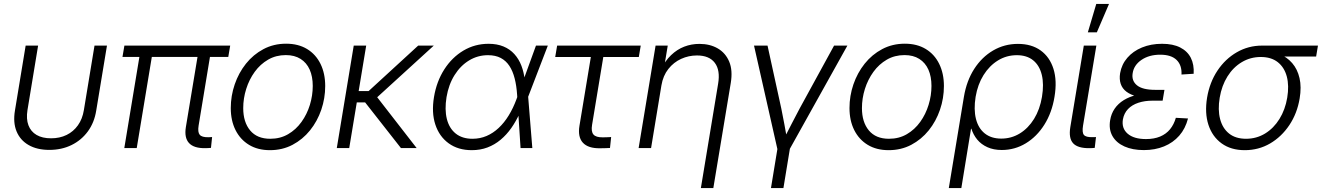

<svg xmlns="http://www.w3.org/2000/svg" viewBox="-20 -755 6740 979"><path d="M231.4 9.3Q168.9 9.3 126 -15.4Q83 -40 64.5 -85Q45.9 -129.9 56.2 -191.4L110.8 -522.5H174.3L120.1 -193.8Q112.8 -148.4 125 -116.2Q137.2 -84 166.5 -66.9Q195.8 -49.8 240.2 -49.8Q284.7 -49.8 319.6 -66.9Q354.5 -84 377.4 -116.2Q400.4 -148.4 407.7 -193.8L461.9 -522.5H525.4L470.7 -191.4Q460.9 -129.9 428 -85Q395 -40 344.7 -15.4Q294.4 9.3 231.4 9.3Z M1027.3 0.5Q968.8 1.5 943.8 -25.6Q918.9 -52.7 927.7 -106.9L993.7 -504.4H1057.1L992.7 -114.7Q987.3 -81.1 998.3 -67.9Q1009.3 -54.7 1042 -55.2Q1048.3 -55.7 1052.5 -55.7Q1056.6 -55.7 1061.5 -56.2L1055.7 -1Q1048.8 -0.5 1042 0Q1035.2 0.5 1027.3 0.5ZM613.8 0 697.3 -504.4H760.7L677.2 0ZM604.5 -464.8 614.3 -522.5H1153.8L1144 -464.8Z M1356.4 10.7Q1294.4 10.7 1249.8 -16.4Q1205.1 -43.5 1180.9 -91.8Q1156.7 -140.1 1156.7 -204.1Q1156.7 -266.1 1176.8 -324.7Q1196.8 -383.3 1234.1 -430.2Q1271.5 -477.1 1323.5 -504.6Q1375.5 -532.2 1439 -532.2Q1501 -532.2 1545.7 -505.1Q1590.3 -478 1614.3 -429.2Q1638.2 -380.4 1638.2 -316.4Q1638.2 -253.9 1618.2 -195.3Q1598.1 -136.7 1560.8 -90.3Q1523.4 -43.9 1471.7 -16.6Q1419.9 10.7 1356.4 10.7ZM1357.9 -47.4Q1409.2 -47.4 1449.2 -70.8Q1489.3 -94.2 1517.3 -133.3Q1545.4 -172.4 1560.1 -220.2Q1574.7 -268.1 1574.7 -316.9Q1574.7 -364.7 1559.1 -399.9Q1543.5 -435.1 1512.7 -454.6Q1481.9 -474.1 1437.5 -474.1Q1387.2 -474.1 1347.2 -450.9Q1307.1 -427.7 1278.8 -388.7Q1250.5 -349.6 1235.4 -301.5Q1220.2 -253.4 1220.2 -203.6Q1220.2 -132.3 1255.6 -89.8Q1291 -47.4 1357.9 -47.4Z M1847.2 -522.5 1760.7 0H1697.3L1783.7 -522.5ZM2191.9 -522.5 1874.5 -232.9H1772L1781.7 -290.5H1859.4L2112.3 -522.5ZM2024.4 0 1837.9 -237.8 1882.8 -285.6 2104.5 0Z M2385.7 10.7Q2315.9 10.7 2267.8 -24.2Q2219.7 -59.1 2199.7 -120.1Q2179.7 -181.2 2192.9 -260.3Q2206.1 -339.8 2245.4 -401.1Q2284.7 -462.4 2343 -497.1Q2401.4 -531.7 2471.2 -531.7Q2514.2 -531.7 2547.1 -518.1Q2580.1 -504.4 2602.8 -479.2Q2625.5 -454.1 2638.7 -419.7Q2651.9 -385.3 2656.2 -343.3H2678.2L2672.9 -263.7L2694.3 0H2634.3L2616.7 -272Q2613.8 -317.9 2604.2 -355.2Q2594.7 -392.6 2577.4 -418.9Q2560.1 -445.3 2533.2 -459.5Q2506.3 -473.6 2468.3 -473.6Q2416 -473.6 2372.1 -447Q2328.1 -420.4 2297.9 -372.3Q2267.6 -324.2 2256.8 -259.8Q2246.6 -196.3 2258.5 -148.4Q2270.5 -100.6 2303.7 -74Q2336.9 -47.4 2389.2 -47.4Q2427.7 -47.4 2461.2 -61.8Q2494.6 -76.2 2522.9 -102.8Q2551.3 -129.4 2574 -166.5Q2596.7 -203.6 2613.3 -248.5L2712.9 -522.5H2773.4L2672.4 -259.8L2651.4 -177.7H2629.9Q2611.3 -136.7 2587.2 -102.3Q2563 -67.9 2532.7 -42.5Q2502.4 -17.1 2465.8 -3.2Q2429.2 10.7 2385.7 10.7Z M3040 1Q2979 2 2952.1 -27.3Q2925.3 -56.6 2934.6 -113.3L2992.7 -464.4H2811L2820.8 -522.5H3247.1L3237.3 -464.4H3056.2L2999 -118.7Q2993.2 -84.5 3005.9 -69.3Q3018.6 -54.2 3053.7 -54.7Q3064 -54.7 3075 -55.2Q3085.9 -55.7 3096.2 -56.2L3090.3 -0.5Q3078.6 0 3065.9 0.5Q3053.2 1 3040 1Z M3352.5 -319.3 3299.8 0H3236.3L3322.8 -522.5H3384.8L3364.3 -398.9H3348.6Q3371.1 -444.3 3401.6 -473.6Q3432.1 -502.9 3468.8 -517.1Q3505.4 -531.2 3546.4 -531.2Q3600.1 -531.2 3639.9 -508.1Q3679.7 -484.9 3698.2 -440.7Q3716.8 -396.5 3706.1 -331.5L3617.2 204.1H3553.7L3641.6 -327.6Q3653.3 -396.5 3625 -434.3Q3596.7 -472.2 3533.7 -472.2Q3491.2 -472.2 3453.1 -454.8Q3415 -437.5 3387.9 -403.3Q3360.8 -369.1 3352.5 -319.3Z M3944.8 9.3 3824.7 -522.5H3893.6L3963.9 -201.2Q3972.2 -162.1 3979.2 -122.8Q3986.3 -83.5 3993.2 -44.9H3976.1Q3996.1 -83.5 4016.1 -122.8Q4036.1 -162.1 4057.1 -201.2L4232.9 -522.5H4300.8L4004.4 9.3ZM3911.1 204.1 3945.3 -3.9H4008.8L3974.6 204.1Z M4511.2 10.7Q4449.2 10.7 4404.5 -16.4Q4359.9 -43.5 4335.7 -91.8Q4311.5 -140.1 4311.5 -204.1Q4311.5 -266.1 4331.5 -324.7Q4351.6 -383.3 4388.9 -430.2Q4426.3 -477.1 4478.3 -504.6Q4530.3 -532.2 4593.8 -532.2Q4655.8 -532.2 4700.4 -505.1Q4745.1 -478 4769 -429.2Q4793 -380.4 4793 -316.4Q4793 -253.9 4772.9 -195.3Q4752.9 -136.7 4715.6 -90.3Q4678.2 -43.9 4626.5 -16.6Q4574.7 10.7 4511.2 10.7ZM4512.7 -47.4Q4564 -47.4 4604 -70.8Q4644 -94.2 4672.1 -133.3Q4700.2 -172.4 4714.8 -220.2Q4729.5 -268.1 4729.5 -316.9Q4729.5 -364.7 4713.9 -399.9Q4698.2 -435.1 4667.5 -454.6Q4636.7 -474.1 4592.3 -474.1Q4542 -474.1 4502 -450.9Q4461.9 -427.7 4433.6 -388.7Q4405.3 -349.6 4390.1 -301.5Q4375 -253.4 4375 -203.6Q4375 -132.3 4410.4 -89.8Q4445.8 -47.4 4512.7 -47.4Z M4817.9 204.1 4895 -261.7Q4908.7 -343.3 4947.5 -403.6Q4986.3 -463.9 5043.9 -497.6Q5101.6 -531.2 5170.4 -531.2Q5239.7 -531.2 5286.1 -497.8Q5332.5 -464.4 5351.6 -403.8Q5370.6 -343.3 5356.9 -261.7Q5343.8 -180.7 5305.2 -119.4Q5266.6 -58.1 5210.4 -24.2Q5154.3 9.8 5087.9 9.8Q5046.4 9.8 5014.9 -4.4Q4983.4 -18.6 4963.1 -43Q4942.9 -67.4 4933.1 -98.6H4931.2L4881.8 204.1ZM5085.4 -48.3Q5137.2 -48.3 5180.2 -74.7Q5223.1 -101.1 5252.7 -148.9Q5282.2 -196.8 5293 -261.2Q5303.7 -325.7 5292 -373.5Q5280.3 -421.4 5248 -447.5Q5215.8 -473.6 5164.6 -473.6Q5112.3 -473.6 5068.6 -446.8Q5024.9 -419.9 4995.1 -372.3Q4965.3 -324.7 4954.6 -261.2Q4944.3 -196.8 4956.3 -148.9Q4968.3 -101.1 5001.2 -74.7Q5034.2 -48.3 5085.4 -48.3Z M5536.6 0.5Q5476.1 1.5 5452.1 -24.2Q5428.2 -49.8 5437.5 -106.9L5506.3 -522.5H5570.3L5502.4 -114.7Q5496.6 -79.6 5506.8 -67.1Q5517.1 -54.7 5549.8 -55.7Q5554.7 -55.7 5559.6 -55.7Q5564.5 -55.7 5568.4 -56.2L5562 -1Q5556.6 -0.5 5550 0Q5543.5 0.5 5536.6 0.5ZM5526.9 -590.3 5569.8 -734.9H5634.8L5572.8 -590.3Z M5812.5 10.3Q5754.9 10.3 5713.4 -8.3Q5671.9 -26.9 5652.3 -61.3Q5632.8 -95.7 5640.6 -142.1Q5646 -175.3 5663.6 -200.9Q5681.2 -226.6 5710 -244.4Q5738.8 -262.2 5777.8 -271.5Q5816.9 -280.8 5865.2 -280.8H5914.6L5908.2 -241.7H5856.9Q5816.9 -241.7 5784.4 -231Q5752 -220.2 5731.7 -199Q5711.4 -177.7 5705.6 -146Q5698.2 -100.6 5730 -73.2Q5761.7 -45.9 5823.2 -45.9Q5864.7 -45.9 5895.5 -58.8Q5926.3 -71.8 5946 -95.9Q5965.8 -120.1 5975.6 -154.3L6037.6 -150.9Q6024.4 -99.1 5992.9 -63.2Q5961.4 -27.3 5915.3 -8.5Q5869.1 10.3 5812.5 10.3ZM5863.8 -253.9Q5815.4 -253.9 5780.5 -262.5Q5745.6 -271 5724.1 -287.1Q5702.6 -303.2 5694.6 -327.1Q5686.5 -351.1 5691.4 -381.8Q5699.2 -426.8 5728.3 -460.4Q5757.3 -494.1 5803 -512.9Q5848.6 -531.7 5905.3 -531.7Q5960.9 -531.7 5997.8 -512.9Q6034.7 -494.1 6052 -460Q6069.3 -425.8 6066.4 -378.9L6004.4 -375Q6006.8 -422.4 5979.5 -449.2Q5952.1 -476.1 5896 -476.1Q5839.4 -476.1 5800.5 -449.7Q5761.7 -423.3 5755.4 -381.8Q5749 -343.3 5777.3 -320.1Q5805.7 -296.9 5870.1 -296.9H5917.5L5910.2 -253.9Z M6327.1 10.7Q6256.8 10.7 6209.2 -23.7Q6161.6 -58.1 6141.8 -118.4Q6122.1 -178.7 6134.8 -256.8Q6147.9 -335 6187.7 -394.8Q6227.5 -454.6 6286.4 -488.5Q6345.2 -522.5 6415.5 -522.5H6700.2L6690.9 -466.8H6488.3L6408.7 -464.4Q6356 -464.4 6312 -438.2Q6268.1 -412.1 6238.8 -365.2Q6209.5 -318.4 6199.2 -256.8Q6189 -195.8 6201.2 -148.4Q6213.4 -101.1 6246.8 -74.2Q6280.3 -47.4 6333.5 -47.4Q6386.7 -47.4 6430.7 -74.2Q6474.6 -101.1 6503.9 -148.4Q6533.2 -195.8 6543.5 -256.8Q6553.7 -318.4 6541.3 -365Q6528.8 -411.6 6495.4 -438Q6461.9 -464.4 6408.7 -464.4L6411.1 -496.6Q6460.9 -496.6 6501.5 -480.5Q6542 -464.4 6568.8 -433.3Q6595.7 -402.3 6606.2 -356.9Q6616.7 -311.5 6606.9 -252.9Q6594.2 -176.8 6554.4 -117.2Q6514.6 -57.6 6456.1 -23.4Q6397.5 10.7 6327.1 10.7Z"/></svg>

Font: Inter 28pt Light
Style: Italic
Weight: 300
Italic angle: -9.3988°
Designer: Rasmus Andersson
Foundry: rsms
Version: Version 4.001;git-66647c0bb